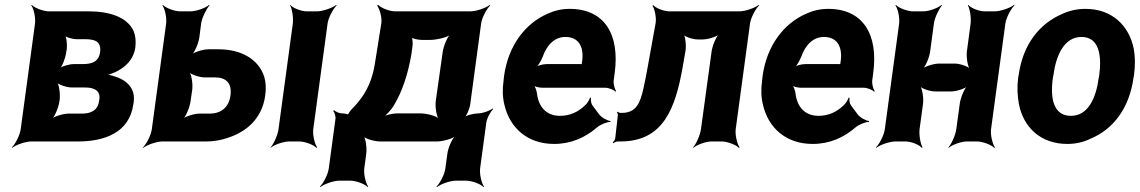

<svg xmlns="http://www.w3.org/2000/svg" viewBox="-20 -574 4625 779"><path d="M529 -381C532 -406 530 -427 523 -446C497 -506 422 -528 339 -528H179C155 -528 120 -542 109 -554L107 -552C117 -539 125 -502 122 -478L64 -50C61 -26 42 11 28 24L29 26C44 14 83 0 107 0H296C403 0 505 -35 521 -151C534 -215 494 -250 442 -265C431 -269 414 -272 404 -271L405 -267C415 -268 433 -275 447 -281C488 -300 522 -332 529 -381ZM382 -165C377 -125 348 -113 311 -113H257C237 -113 199 -102 185 -89L187 -87C202 -99 218 -139 221 -163L222 -169C225 -193 220 -233 209 -245L206 -243C216 -230 252 -219 272 -219H326C364 -219 391 -205 382 -165ZM386 -362C381 -324 353 -314 316 -314H280C262 -314 229 -305 216 -294L219 -291C232 -302 245 -337 248 -358L251 -376C253 -394 250 -426 241 -436L237 -433C246 -423 274 -415 290 -415H324C365 -415 392 -406 386 -362Z M789 -424 796 -478C799 -502 818 -539 830 -552L828 -554C815 -542 777 -528 753 -528H711C687 -528 652 -542 641 -554L639 -552C649 -539 657 -502 654 -478L596 -50C593 -26 574 11 560 24L561 26C576 14 615 0 639 0H816C847 0 875 -5 902 -14C978 -38 1043 -91 1056 -186C1060 -214 1059 -240 1052 -263C1029 -334 958 -374 867 -374H825C805 -374 767 -363 753 -350L755 -348C770 -360 786 -400 789 -424ZM1251 -50 1309 -478C1312 -502 1332 -539 1346 -552L1344 -554C1329 -542 1290 -528 1266 -528H1225C1201 -528 1167 -542 1158 -554L1157 -552C1165 -539 1171 -502 1168 -478L1110 -50C1107 -26 1090 11 1078 24V26C1091 14 1129 0 1153 0H1194C1218 0 1253 14 1264 26L1267 24C1257 11 1248 -26 1251 -50ZM915 -186C908 -136 874 -113 831 -113H789C769 -113 731 -102 717 -89L719 -87C734 -99 750 -139 753 -163L760 -210C763 -234 757 -274 746 -286L744 -284C754 -271 790 -260 810 -260H852C897 -260 922 -237 915 -186Z M1369 -114H1367C1356 -114 1341 -121 1336 -127L1332 -124C1337 -118 1343 -102 1341 -91L1314 109C1311 133 1292 170 1278 183L1280 185C1295 173 1333 159 1357 159H1401C1425 159 1461 173 1472 185L1474 183C1464 170 1455 133 1458 109L1466 50C1469 26 1464 -14 1453 -26L1450 -24C1460 -11 1499 0 1523 0H1752C1776 0 1817 -11 1831 -24L1830 -26C1815 -14 1798 26 1795 50L1787 109C1784 133 1765 170 1751 183L1753 185C1768 173 1806 159 1830 159H1871C1895 159 1931 173 1942 185L1944 183C1934 170 1925 133 1928 109L1953 -76C1955 -94 1971 -122 1981 -132L1979 -134C1968 -125 1939 -114 1921 -114C1903 -114 1870 -106 1860 -96L1862 -94C1873 -103 1886 -134 1888 -152L1932 -478C1935 -502 1955 -539 1969 -552L1967 -554C1952 -542 1913 -528 1889 -528H1583C1560 -528 1525 -542 1515 -554L1510 -551C1520 -539 1531 -502 1527 -479L1507 -353C1502 -324 1499 -299 1493 -277C1476 -213 1446 -170 1407 -131C1402 -126 1390 -109 1391 -105L1396 -107C1395 -111 1375 -114 1369 -114ZM1649 -353 1653 -382C1656 -396 1654 -421 1648 -428L1643 -425C1649 -418 1676 -412 1692 -412H1724C1752 -412 1798 -423 1812 -436L1810 -438C1795 -426 1779 -386 1776 -362L1748 -164C1745 -140 1751 -100 1762 -88L1764 -90C1754 -103 1712 -114 1684 -114H1591C1572 -114 1544 -107 1531 -99L1532 -96C1545 -104 1569 -130 1579 -148C1612 -203 1635 -272 1649 -353Z M2291 -538C2259 -538 2229 -531 2201 -518C2112 -479 2042 -390 2025 -265L2023 -246C2018 -211 2019 -178 2027 -147C2049 -55 2120 10 2228 10C2297 10 2355 -16 2402 -57C2416 -69 2444 -80 2456 -79L2457 -83C2444 -84 2419 -98 2410 -111L2384 -146C2378 -154 2376 -169 2378 -177L2374 -178C2372 -170 2362 -153 2353 -146C2326 -120 2293 -104 2252 -104C2197 -104 2166 -140 2159 -192C2158 -206 2150 -226 2143 -233L2141 -229C2148 -223 2167 -218 2181 -218H2436C2450 -218 2471 -209 2478 -202L2480 -204C2474 -212 2468 -234 2470 -248L2474 -278C2495 -434 2433 -538 2291 -538ZM2342 -326 2341 -320C2341 -317 2339 -311 2341 -310L2344 -312C2343 -314 2337 -314 2334 -314H2198C2184 -314 2160 -308 2151 -301L2153 -297C2162 -305 2176 -328 2182 -344C2198 -389 2228 -424 2274 -424C2326 -424 2350 -387 2342 -326Z M2980 -528H2696C2674 -528 2640 -541 2631 -553L2627 -551C2636 -539 2644 -502 2640 -480L2608 -303C2602 -269 2596 -240 2591 -217C2578 -159 2563 -116 2503 -116H2496C2492 -116 2488 -119 2487 -121L2483 -118C2485 -116 2487 -112 2487 -109L2476 -11C2475 -6 2469 1 2466 4L2469 7C2472 4 2480 0 2486 0H2497C2671 0 2720 -133 2750 -303L2761 -366C2765 -388 2761 -427 2752 -439L2749 -436C2758 -425 2791 -414 2810 -414H2832C2852 -414 2889 -425 2903 -438L2901 -440C2886 -428 2870 -388 2867 -364L2824 -50C2821 -26 2804 11 2792 24L2793 26C2806 14 2843 0 2867 0H2908C2932 0 2967 14 2978 26L2981 24C2971 11 2962 -26 2965 -50L3023 -478C3026 -502 3046 -539 3060 -552L3058 -554C3043 -542 3004 -528 2980 -528Z M3340 -538C3308 -538 3278 -531 3250 -518C3161 -479 3091 -390 3074 -265L3072 -246C3067 -211 3068 -178 3076 -147C3098 -55 3169 10 3277 10C3346 10 3404 -16 3451 -57C3465 -69 3493 -80 3505 -79L3506 -83C3493 -84 3468 -98 3459 -111L3433 -146C3427 -154 3425 -169 3427 -177L3423 -178C3421 -170 3411 -153 3402 -146C3375 -120 3342 -104 3301 -104C3246 -104 3215 -140 3208 -192C3207 -206 3199 -226 3192 -233L3190 -229C3197 -223 3216 -218 3230 -218H3485C3499 -218 3520 -209 3527 -202L3529 -204C3523 -212 3517 -234 3519 -248L3523 -278C3544 -434 3482 -538 3340 -538ZM3391 -326 3390 -320C3390 -317 3388 -311 3390 -310L3393 -312C3392 -314 3386 -314 3383 -314H3247C3233 -314 3209 -308 3200 -301L3202 -297C3211 -305 3225 -328 3231 -344C3247 -389 3277 -424 3323 -424C3375 -424 3399 -387 3391 -326Z M4001 -50 4059 -478C4062 -502 4082 -539 4096 -552L4094 -554C4079 -542 4040 -528 4016 -528H3975C3951 -528 3918 -542 3909 -554L3907 -552C3915 -539 3921 -502 3918 -478L3903 -366C3900 -342 3906 -302 3917 -290L3919 -292C3909 -305 3874 -316 3854 -316H3789C3769 -316 3732 -305 3718 -292L3720 -290C3735 -302 3751 -342 3754 -366L3769 -478C3772 -502 3790 -539 3802 -552L3800 -554C3787 -542 3750 -528 3726 -528H3685C3661 -528 3626 -542 3615 -554L3613 -552C3623 -539 3631 -502 3628 -478L3570 -50C3567 -26 3548 11 3534 24L3535 26C3550 14 3589 0 3613 0H3654C3678 0 3711 14 3720 26L3723 24C3715 11 3708 -26 3711 -50L3725 -153C3728 -177 3722 -217 3711 -229L3709 -227C3719 -214 3754 -203 3774 -203H3839C3859 -203 3896 -214 3910 -227L3908 -229C3893 -217 3877 -177 3874 -153L3860 -50C3857 -26 3840 11 3828 24L3829 26C3842 14 3879 0 3903 0H3944C3968 0 4003 14 4014 26L4017 24C4007 11 3998 -26 4001 -50Z M4113 -269 4111 -259C4106 -220 4108 -185 4114 -152C4132 -58 4202 10 4310 10C4344 10 4376 3 4404 -11C4496 -49 4562 -134 4579 -259L4581 -269C4586 -308 4586 -343 4580 -376C4561 -470 4492 -538 4384 -538C4350 -538 4319 -531 4291 -518C4198 -479 4130 -394 4113 -269ZM4440 -269 4438 -259C4427 -176 4395 -104 4325 -104C4254 -104 4240 -175 4252 -259L4254 -269C4265 -351 4298 -424 4368 -424C4438 -424 4451 -352 4440 -269Z"/></svg>

Font: Asimov
Style: EdgeNarIt
Weight: 500
Designer: Google
Version: Version 2.000980: 2014